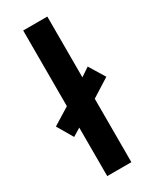

<svg xmlns="http://www.w3.org/2000/svg" viewBox="-208 -814 703 868"><g transform="rotate(-30 144.0 -380.0)"><path d="M78 0H204V-331L299 -391L249 -473L204 -443V-760H78V-365L-11 -310L37 -228L78 -253Z"/></g></svg>

Font: Noto Sans Tai Tham SemiBold
Style: Regular
Weight: 600
Designer: Monotype Design Team 2013. Revised by David WIlliams 2020
Foundry: Monotype Imaging Inc.
Version: Version 2.002